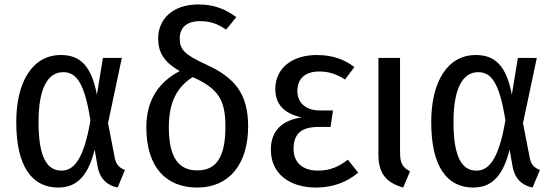

<svg xmlns="http://www.w3.org/2000/svg" viewBox="-20 -829 2487 862"><path d="M253 -582C126 -582 53 -462 53 -281C53 -79 125 13 242 13C333 13 378 -51 405 -157L418 -83C428 -25 463 4 508 13L541 -66C515 -76 501 -90 495 -122L465 -276L527 -569H442L415 -404C390 -535 339 -582 253 -582ZM264 -505C322 -505 359 -459 386 -289C355 -104 307 -63 256 -63C191 -63 153 -123 153 -281C153 -434 195 -505 264 -505Z M902 -541C806 -585 787 -608 787 -657C787 -702 815 -734 878 -734C923 -734 956 -723 995 -696L1041 -752C995 -786 944 -809 871 -809C751 -809 690 -739 690 -657C690 -596 714 -551 787 -510C695 -462 637 -382 637 -258C637 -76 727 13 866 13C1010 13 1094 -94 1094 -261C1094 -411 1032 -482 902 -541ZM866 -64C783 -64 738 -120 738 -258C738 -375 778 -440 845 -483C961 -431 992 -380 992 -260C992 -119 948 -64 866 -64Z M1402 -582C1293 -582 1216 -524 1216 -429C1216 -360 1257 -319 1333 -302C1251 -289 1196 -246 1196 -157C1196 -48 1281 13 1399 13C1477 13 1540 -13 1588 -54L1542 -112C1501 -81 1463 -63 1408 -63C1338 -63 1298 -100 1298 -160C1298 -228 1332 -259 1410 -259H1464L1475 -333H1416C1353 -333 1315 -368 1315 -420C1315 -476 1350 -508 1413 -508C1459 -508 1493 -495 1529 -472L1571 -528C1526 -562 1474 -582 1402 -582Z M1776 -569H1679V-135C1679 -50 1714 -9 1790 13L1821 -60C1788 -77 1776 -95 1776 -145Z M2116 -582C1989 -582 1916 -462 1916 -281C1916 -79 1988 13 2105 13C2196 13 2241 -51 2268 -157L2281 -83C2291 -25 2326 4 2371 13L2404 -66C2378 -76 2364 -90 2358 -122L2328 -276L2390 -569H2305L2278 -404C2253 -535 2202 -582 2116 -582ZM2127 -505C2185 -505 2222 -459 2249 -289C2218 -104 2170 -63 2119 -63C2054 -63 2016 -123 2016 -281C2016 -434 2058 -505 2127 -505Z"/></svg>

Font: Glow Sans SC Condensed Medium
Style: Regular
Weight: 600
Width: 3
Designer: Ryoko NISHIZUKA (kana, bopomofo & ideographs); Paul D. Hunt (Latin, Greek & Cyrillic); Sandoll Communications, Soo-young
Version: Version 0.93